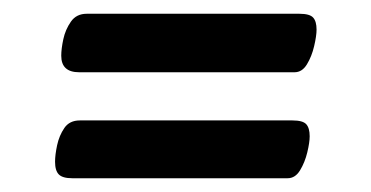

<svg xmlns="http://www.w3.org/2000/svg" viewBox="-20 -390 539 279"><path d="M95 -285Q69 -285 69 -309Q69 -319 72 -333Q75 -347 83 -358.5Q91 -370 106 -370H415Q430 -370 435 -364.5Q440 -359 440 -347Q440 -338 436.5 -323Q433 -308 426 -296.5Q419 -285 408 -285ZM85 -131Q71 -131 65.5 -136.5Q60 -142 60 -155Q60 -165 63 -179Q66 -193 73.5 -204Q81 -215 96 -215H405Q420 -215 425 -209.5Q430 -204 430 -192Q430 -183 426.5 -168.5Q423 -154 416 -142.5Q409 -131 398 -131Z"/></svg>

Font: Akaya Kanadaka
Style: Regular
Weight: 400
Designer: Vaishnavi Murthy Yerkadithaya, Juan Luis Blanco Aristondo
Version: Version 1.002; ttfautohint (v1.8.3)